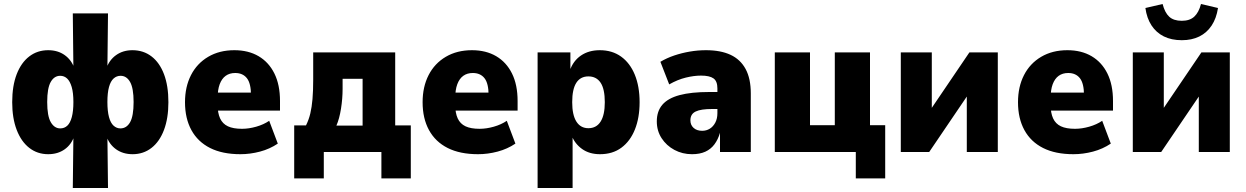

<svg xmlns="http://www.w3.org/2000/svg" viewBox="-20 -760 6229 960"><path d="M344 180 347 -82H352Q338 -38 303.5 -13.5Q269 11 221 11Q167 11 126.5 -20.5Q86 -52 63.5 -110.5Q41 -169 41 -249Q41 -331 63.5 -389Q86 -447 126.5 -478Q167 -509 221 -509Q269 -509 303.5 -484.5Q338 -460 353 -416H347L344 -693H520L517 -416H511Q526 -460 560.5 -484.5Q595 -509 642 -509Q697 -509 737.5 -478Q778 -447 800 -389Q822 -331 822 -249Q822 -169 800 -110.5Q778 -52 737.5 -20.5Q697 11 643 11Q595 11 560.5 -13.5Q526 -38 511 -82H517L520 180ZM281 -118Q302 -118 316.5 -131.5Q331 -145 339 -174.5Q347 -204 347 -250Q347 -296 338.5 -325Q330 -354 315.5 -367.5Q301 -381 281 -381Q251 -381 233.5 -350Q216 -319 216 -250Q216 -180 234 -149Q252 -118 281 -118ZM582 -118Q613 -118 630.5 -149Q648 -180 648 -250Q648 -319 630.5 -350Q613 -381 583 -381Q563 -381 548 -367.5Q533 -354 525 -325Q517 -296 517 -250Q517 -204 525 -174.5Q533 -145 548 -131.5Q563 -118 582 -118Z M1182 11Q1092 11 1030.5 -20Q969 -51 937 -109.5Q905 -168 905 -249Q905 -326 935 -384.5Q965 -443 1021 -476Q1077 -509 1152 -509Q1222 -509 1273 -479Q1324 -449 1352 -392.5Q1380 -336 1380 -255V-207H1050V-297H1248L1235 -283Q1235 -343 1214.5 -369Q1194 -395 1156 -395Q1128 -395 1108.5 -381Q1089 -367 1078.5 -339Q1068 -311 1068 -267V-238Q1068 -195 1080.5 -168Q1093 -141 1119.5 -128.5Q1146 -116 1190 -116Q1224 -116 1261 -126.5Q1298 -137 1326 -156L1369 -42Q1329 -15 1280 -2Q1231 11 1182 11Z M1451 132V-133H1510Q1524 -161 1531.5 -192.5Q1539 -224 1542.5 -265Q1546 -306 1546 -362V-498H1956V-133H2034V132H1887V0H1599V132ZM1662 -132H1793V-366H1693V-316Q1693 -267 1685 -216.5Q1677 -166 1662 -132Z M2370 11Q2280 11 2218.5 -20Q2157 -51 2125 -109.5Q2093 -168 2093 -249Q2093 -326 2123 -384.5Q2153 -443 2209 -476Q2265 -509 2340 -509Q2410 -509 2461 -479Q2512 -449 2540 -392.5Q2568 -336 2568 -255V-207H2238V-297H2436L2423 -283Q2423 -343 2402.5 -369Q2382 -395 2344 -395Q2316 -395 2296.5 -381Q2277 -367 2266.5 -339Q2256 -311 2256 -267V-238Q2256 -195 2268.5 -168Q2281 -141 2307.5 -128.5Q2334 -116 2378 -116Q2412 -116 2449 -126.5Q2486 -137 2514 -156L2557 -42Q2517 -15 2468 -2Q2419 11 2370 11Z M2668 180V-498H2832V-407H2829Q2846 -456 2885 -482.5Q2924 -509 2979 -509Q3041 -509 3085.5 -477Q3130 -445 3154 -386.5Q3178 -328 3178 -249Q3178 -171 3154.5 -112.5Q3131 -54 3087 -21.5Q3043 11 2980 11Q2927 11 2890.5 -15Q2854 -41 2838 -83H2843V180ZM2922 -119Q2962 -119 2983 -152Q3004 -185 3004 -249Q3004 -315 2983 -346.5Q2962 -378 2922 -378Q2882 -378 2861.5 -346Q2841 -314 2841 -249Q2841 -185 2862 -152Q2883 -119 2922 -119Z M3440 11Q3392 11 3352 -10.5Q3312 -32 3288 -69Q3264 -106 3264 -153Q3264 -204 3292 -236.5Q3320 -269 3378 -284.5Q3436 -300 3526 -300H3585V-215H3541Q3513 -215 3492.5 -212Q3472 -209 3458.5 -202.5Q3445 -196 3438.5 -185Q3432 -174 3432 -158Q3432 -135 3448 -120.5Q3464 -106 3491 -106Q3512 -106 3529 -116.5Q3546 -127 3556.5 -147Q3567 -167 3567 -194V-318Q3567 -354 3547.5 -368Q3528 -382 3485 -382Q3450 -382 3409 -372Q3368 -362 3326 -338L3282 -451Q3314 -470 3351 -482.5Q3388 -495 3428.5 -502Q3469 -509 3510 -509Q3583 -509 3632.5 -486Q3682 -463 3708 -415Q3734 -367 3734 -293V0H3580V-96Q3570 -62 3552 -38Q3534 -14 3506.5 -1.5Q3479 11 3440 11Z M4259 132V0H3854V-498H4030V-134H4154V-498H4330V-134H4406V132Z M4484 0V-498H4639V-178H4610L4827 -498H4969V0H4814V-320H4843L4626 0Z M5347 11Q5257 11 5195.5 -20Q5134 -51 5102 -109.5Q5070 -168 5070 -249Q5070 -326 5100 -384.5Q5130 -443 5186 -476Q5242 -509 5317 -509Q5387 -509 5438 -479Q5489 -449 5517 -392.5Q5545 -336 5545 -255V-207H5215V-297H5413L5400 -283Q5400 -343 5379.5 -369Q5359 -395 5321 -395Q5293 -395 5273.5 -381Q5254 -367 5243.5 -339Q5233 -311 5233 -267V-238Q5233 -195 5245.5 -168Q5258 -141 5284.5 -128.5Q5311 -116 5355 -116Q5389 -116 5426 -126.5Q5463 -137 5491 -156L5534 -42Q5494 -15 5445 -2Q5396 11 5347 11Z M5644 0V-498H5799V-178H5770L5987 -498H6129V0H5974V-320H6003L5786 0ZM5889 -559Q5837 -559 5799 -578Q5761 -597 5737.5 -633Q5714 -669 5707 -720L5793 -740Q5804 -697 5826 -676.5Q5848 -656 5889 -656Q5929 -656 5951.5 -677Q5974 -698 5985 -740L6070 -720Q6062 -668 6038 -632Q6014 -596 5976.5 -577.5Q5939 -559 5889 -559Z"/></svg>

Font: Nunito Sans 10pt SemiCondensed Black
Style: Regular
Weight: 900
Width: 4
Designer: Vernon Adams
Foundry: Vernon Adams
Version: Version 3.101;gftools[0.9.27]